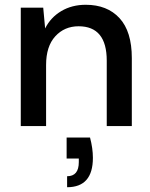

<svg xmlns="http://www.w3.org/2000/svg" viewBox="-20 -528 630 804"><path d="M67 0V-496H161L169 -409Q192 -455 236.5 -481.5Q281 -508 339 -508Q429 -508 480.5 -452Q532 -396 532 -285V0H427V-274Q427 -418 309 -418Q250 -418 211.5 -376Q173 -334 173 -256V0ZM261 256V210Q310 210 310 151V136H259V48H357Q369 93 369 133Q369 256 261 256Z"/></svg>

Font: DeepMind Sans Medium
Style: Regular
Weight: 500
Designer: Jonny Pinhorn / Modifications: Colophon Foundry
Foundry: Colophon Foundry
Version: Version 1.002; ttfautohint (v1.8.2)